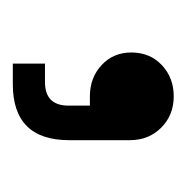

<svg xmlns="http://www.w3.org/2000/svg" viewBox="-16 -738 282 289"><g transform="rotate(90 124.5 -593.0)"><path d="M75.2 -471.8V-520.2H103Q138.5 -520.2 138.5 -555.8V-587.8H124.5Q96.5 -587.8 77.5 -605.4Q58.5 -623 58.5 -650.2Q58.5 -678.2 77.5 -696.1Q96.5 -714 124.5 -714Q152.8 -714 171.6 -695.2Q190.5 -676.5 190.5 -647.8V-556.8Q190.5 -471.8 106.2 -471.8Z"/></g></svg>

Font: Space 7353
Style: Regular
Weight: 400
Designer: Christine Claussen + Ruben Lyon  (Space 7353)
Version: Version 1.000;FEAKit 1.0